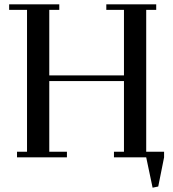

<svg xmlns="http://www.w3.org/2000/svg" viewBox="-20 -722 793 881"><path d="M22 -676.8V-702.1H252V-676.8H206.1V-376H548.8V-676.8H467.8V-702.1H696.8V-676.8H650.9V-25.9H732.9V0L706.1 133.8L680.2 139.2L650.9 0H502.9V-25.9H548.8V-350.1H206.1V-25.9H287.1V0H58.1V-25.9H104V-676.8Z"/></svg>

Font: Dehuti Alt
Style: Bold
Weight: 700
Version: Version 1.2